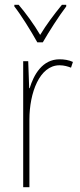

<svg xmlns="http://www.w3.org/2000/svg" viewBox="-20 -783 336 803"><path d="M136 -606H159C185 -651 225 -714 257 -756V-763H239C204 -720 174 -680 148 -637C123 -680 87 -729 58 -763H40V-756C67 -722 110 -653 136 -606ZM229 -535C157 -535 121 -470 104 -414H102L98 -527H77V0H103V-283C103 -394 145 -510 229 -510C248 -510 264 -505 277 -500L285 -524C268 -532 248 -535 229 -535Z"/></svg>

Font: Noto Sans Thai Looped Condensed Thin
Style: Regular
Weight: 100
Width: 3
Designer: Sasikarn Vongin, Ben Mitchell
Foundry: The Fontpad Ltd
Version: Version 1.001